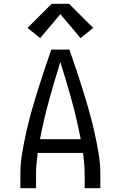

<svg xmlns="http://www.w3.org/2000/svg" viewBox="-20 -998 640 1018"><path d="M88 0V-74Q88 -131 97.5 -187Q107 -243 119.5 -298.5Q132 -354 147.5 -409Q163 -464 180 -518.5Q197 -573 215 -627Q233 -681 252 -735H348Q367 -681 385 -627Q403 -573 420 -518.5Q437 -464 452.5 -409Q468 -354 480.5 -298.5Q493 -243 502.5 -187Q512 -131 512 -74V0H429V-74Q429 -102 426.5 -130Q424 -158 420 -187H180Q176 -158 173.5 -130Q171 -102 171 -74V0ZM408 -260Q388 -364 360 -466Q332 -568 300 -669Q268 -568 240 -466Q212 -364 192 -260ZM407 -796 300 -923 193 -796 126 -850 254 -978H346L474 -850Z"/></svg>

Font: Zed Mono Extended
Style: Regular
Weight: 400
Width: 7
Monospace: yes
Designer: Belleve Invis
Foundry: Belleve Invis
Version: Version 1.0.0; ttfautohint (v1.8.4)